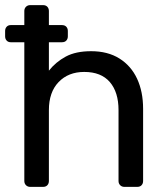

<svg xmlns="http://www.w3.org/2000/svg" viewBox="-20 -730 649 750"><path d="M22 -565Q12 -565 6 -571.5Q0 -578 0 -588V-609Q0 -619 6 -625.5Q12 -632 22 -632H222Q233 -632 239 -625.5Q245 -619 245 -609V-588Q245 -578 239 -571.5Q233 -565 222 -565ZM98 0Q88 0 81.5 -6.5Q75 -13 75 -23V-687Q75 -697 81.5 -703.5Q88 -710 98 -710H148Q159 -710 165 -703.5Q171 -697 171 -687V-454Q198 -488 237 -509Q276 -530 336 -530Q401 -530 446.5 -501.5Q492 -473 515.5 -422.5Q539 -372 539 -305V-23Q539 -13 533 -6.5Q527 0 516 0H466Q456 0 449.5 -6.5Q443 -13 443 -23V-300Q443 -370 409 -409.5Q375 -449 309 -449Q247 -449 209 -409.5Q171 -370 171 -300V-23Q171 -13 165 -6.5Q159 0 148 0Z"/></svg>

Font: DVN-Rubik
Style: Regular
Weight: 400
Designer: Hubert and Fischer
Foundry: Hubert & Fischer
Version: Version 2.102